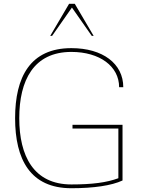

<svg xmlns="http://www.w3.org/2000/svg" viewBox="-20 -987 775 1017"><path d="M358 -10C158 -10 82 -161 82 -361C82 -561 158 -712 358 -712C508 -712 611 -636 611 -525H633C633 -650 524 -732 358 -732C140 -732 60 -579 60 -361C60 -143 140 10 358 10C476 10 571 -4 629 -31V-326H364V-306H607V-43C545 -20 468 -10 358 -10ZM246 -797H256L361 -947L466 -797H476L376 -967H346Z"/></svg>

Font: Perun Thin
Style: Regular
Weight: 100
Foundry: Copyright (c) Stefan Peev, Context Ltd, 2016
Version: Version 1.089